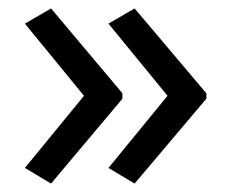

<svg xmlns="http://www.w3.org/2000/svg" viewBox="-20 -491 549 455"><path d="M469 -257 299 -56 237 -93 377 -264 237 -435 299 -471 469 -270ZM270 -257 101 -56 39 -93 179 -264 39 -435 101 -471 270 -270Z"/></svg>

Font: Noto Sans Tifinagh Air
Style: Regular
Weight: 400
Designer: JamraPatel
Foundry: JamraPatel LLC
Version: Version 2.006; ttfautohint (v1.8.4.7-5d5b)